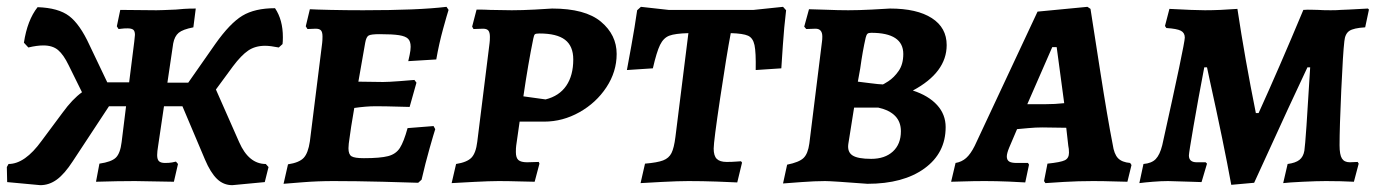

<svg xmlns="http://www.w3.org/2000/svg" viewBox="-34 -530 4037 562"><path d="M794 -421Q794 -408 793 -401L782 -391Q757 -396 742 -396Q713 -396 692.5 -382Q672 -368 648 -336L598 -268L666 -114Q694 -50 744 -50L752 -41L741 3L646 12Q620 12 601 -6.5Q582 -25 566 -63L500 -219H446L429 -104Q426 -86 426 -76Q426 -63 431.5 -58Q437 -53 449 -53Q461 -53 469.5 -54.5Q478 -56 481 -57L487 -50L475 2L361 0Q311 0 247 2L257 -51Q292 -56 305 -68.5Q318 -81 322 -114L335 -219H285L179 -58Q155 -21 132.5 -4.5Q110 12 84 12L-13 3L-14 -41L-9 -50Q39 -50 88 -118L149 -200Q178 -240 206 -260L167 -339Q152 -370 136 -383.5Q120 -397 93 -397Q74 -397 49 -391L36 -405Q46 -471 76 -509Q137 -507 168.5 -483Q200 -459 228 -398L280 -289H344L359 -408Q361 -424 361 -428Q361 -439 356 -443Q351 -447 339 -447Q329 -447 322 -446Q315 -445 313 -445L308 -453L318 -501L424 -500Q437 -500 481 -502Q490 -503 504.5 -504Q519 -505 539 -505L532 -450Q501 -444 489 -434Q477 -424 473 -403L456 -288H517L596 -401Q639 -462 675.5 -484Q712 -506 771 -506Q794 -472 794 -421Z M1031 -67Q1079 -67 1102 -73Q1125 -79 1136.5 -97Q1148 -115 1159 -155L1235 -161L1240 -152Q1236 -140 1223.5 -96Q1211 -52 1200 -4L1190 5Q1166 4 1086.5 2Q1007 0 942 0Q896 0 852 3.5Q808 7 796 8L809 -49Q842 -54 855 -68Q868 -82 873 -116L909 -404Q910 -412 910 -423Q910 -436 905.5 -441Q901 -446 890 -446L866 -445L861 -453L873 -503Q889 -502 933.5 -501Q978 -500 1029 -500Q1191 -500 1273 -510L1279 -501Q1275 -489 1263 -445.5Q1251 -402 1243 -356L1161 -351Q1162 -355 1165 -369Q1168 -383 1168 -393Q1168 -409 1160.5 -416.5Q1153 -424 1134 -427Q1115 -430 1077 -430Q1052 -430 1045 -426Q1038 -422 1035 -405L1015 -291L1087 -290Q1103 -290 1135.5 -292.5Q1168 -295 1179 -296L1185 -288L1165 -217Q1155 -217 1125.5 -218Q1096 -219 1064 -219Q1038 -219 1003 -214L994 -160Q993 -150 989.5 -128.5Q986 -107 986 -96Q986 -78 995 -72.5Q1004 -67 1031 -67Z M1401 -501 1464 -500Q1495 -500 1531.5 -502Q1568 -504 1582 -505Q1679 -505 1725 -466.5Q1771 -428 1771 -372Q1771 -320 1741 -274.5Q1711 -229 1662 -201.5Q1613 -174 1559 -174H1487L1477 -104Q1476 -97 1476 -85Q1476 -68 1483.5 -61.5Q1491 -55 1509 -55L1543 -56Q1543 -55 1544 -53.5Q1545 -52 1545 -51L1531 2Q1519 2 1486.5 1Q1454 0 1425 0Q1400 0 1352 2.5Q1304 5 1288 6L1301 -50Q1333 -55 1346 -68.5Q1359 -82 1363 -115L1399 -404Q1400 -411 1400 -422Q1400 -435 1395.5 -440.5Q1391 -446 1380 -446L1352 -445L1348 -452L1361 -502Q1385 -502 1401 -501ZM1644 -356Q1644 -395 1620 -413.5Q1596 -432 1545 -432Q1534 -432 1531.5 -429.5Q1529 -427 1527 -417Q1512 -344 1498 -248L1563 -239Q1603 -249 1623.5 -279Q1644 -309 1644 -356Z M1877 -330 1801 -325Q1804 -341 1814 -396Q1824 -451 1831 -500L1842 -510L1923 -501H2172L2258 -510L2267 -500Q2261 -450 2257.5 -397.5Q2254 -345 2253 -330L2178 -325Q2179 -377 2174.5 -398Q2170 -419 2155.5 -425.5Q2141 -432 2105 -433Q2093 -370 2074 -243Q2055 -116 2055 -95Q2055 -74 2064 -65Q2073 -56 2093 -56Q2109 -56 2120.5 -57Q2132 -58 2135 -58L2138 -54L2124 4Q2108 3 2064.5 1.5Q2021 0 1981 0Q1952 0 1904 2.5Q1856 5 1841 6L1854 -51Q1890 -54 1907 -60.5Q1924 -67 1931.5 -82Q1939 -97 1943 -129L1981 -433Q1942 -432 1925 -425.5Q1908 -419 1898 -398.5Q1888 -378 1877 -330Z M2258 7 2270 -48Q2305 -55 2318 -67.5Q2331 -80 2335 -110L2372 -408Q2373 -414 2373 -423Q2373 -446 2353 -446L2326 -445L2320 -452L2334 -503Q2348 -503 2384 -501.5Q2420 -500 2449 -500Q2480 -500 2518 -502Q2556 -504 2571 -505Q2650 -505 2693.5 -477Q2737 -449 2737 -398Q2737 -318 2638 -265Q2684 -250 2709 -222.5Q2734 -195 2734 -158Q2734 -82 2672 -37Q2610 8 2505 8Q2401 0 2381 0Q2352 0 2311.5 3Q2271 6 2258 7ZM2549 -283Q2549 -281 2566 -292Q2583 -303 2596.5 -322.5Q2610 -342 2610 -372Q2610 -434 2516 -434Q2508 -434 2505 -431Q2502 -428 2500 -420Q2491 -381 2484 -330L2477 -291Q2486 -290 2513 -286.5Q2540 -283 2549 -283ZM2449 -108Q2446 -85 2461.5 -75Q2477 -65 2516 -65Q2556 -65 2579.5 -86.5Q2603 -108 2603 -146Q2603 -200 2537 -215H2466Z M3274 -53 3278 -47 3266 2Q3255 2 3225.5 1Q3196 0 3165 0Q3122 0 3080 2.5Q3038 5 3026 6L3022 0L3032 -51Q3071 -55 3083 -61Q3095 -67 3095 -83Q3095 -95 3093 -103L3087 -156L3017 -157Q2997 -157 2976 -155Q2955 -153 2943 -152L2920 -98Q2913 -81 2913 -72Q2913 -62 2919.5 -57.5Q2926 -53 2942 -53H2975L2978 -48L2967 4Q2956 3 2918.5 1.5Q2881 0 2849 0Q2815 0 2787 1Q2759 2 2750 2L2763 -53Q2781 -56 2794 -67.5Q2807 -79 2819 -103L3003 -496L3149 -510L3158 -504Q3165 -459 3186.5 -321Q3208 -183 3223 -107Q3227 -79 3238.5 -67Q3250 -55 3274 -53ZM3025 -225Q3054 -225 3081 -228L3059 -392H3046L2973 -225Z M3506 -300 3499 -333H3491Q3473 -239 3459.5 -160.5Q3446 -82 3446 -75Q3446 -55 3469 -55H3495L3499 -51L3483 3L3453 2L3385 0Q3365 0 3340.5 2Q3316 4 3301 6L3313 -50Q3337 -52 3349 -64.5Q3361 -77 3368 -105Q3434 -402 3434 -420Q3434 -434 3422.5 -440Q3411 -446 3380 -448L3376 -454L3389 -504Q3463 -500 3493 -500Q3536 -500 3588 -504Q3610 -358 3642 -199H3650Q3710 -331 3781 -501Q3794 -502 3805.5 -501.5Q3817 -501 3825 -501Q3837 -500 3861 -500Q3881 -500 3890 -501L3914 -502L3970 -505Q3973 -502 3973 -502L3962 -450Q3928 -448 3915.5 -439.5Q3903 -431 3901 -409Q3897 -376 3892 -266Q3887 -156 3887 -105Q3887 -77 3894 -66Q3901 -55 3917 -55L3940 -56Q3941 -55 3943 -51L3929 2Q3891 0 3847 0Q3821 0 3779.5 2Q3738 4 3722 6L3735 -50Q3758 -53 3769.5 -62Q3781 -71 3784 -89Q3788 -114 3801 -333H3793Q3782 -310 3768 -279.5Q3754 -249 3736 -211L3637 5L3570 11Q3548 -110 3506 -300Z"/></svg>

Font: Alegreya SC
Style: Bold Italic
Weight: 700
Italic angle: -7°
Designer: Juan Pablo del Peral
Foundry: Huerta Tipografica
Version: Version 2.007; ttfautohint (v1.6)